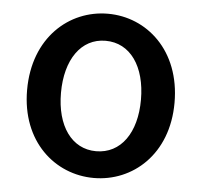

<svg xmlns="http://www.w3.org/2000/svg" viewBox="-46 -611 705 672"><g transform="rotate(5 307.0 -275.5)"><path d="M307 13C443 13 566 -92 566 -274C566 -458 443 -564 307 -564C171 -564 48 -458 48 -274C48 -92 171 13 307 13ZM307 -81C221 -81 167 -158 167 -274C167 -391 221 -469 307 -469C394 -469 448 -391 448 -274C448 -158 394 -81 307 -81Z"/></g></svg>

Font: Noto Sans Japanese Medium
Style: Regular
Weight: 500
Designer: Ryoko NISHIZUKA (kana & ideographs); Paul D. Hunt (Latin, Greek & Cyrillic); Wenlong ZHANG (bopomofo); Sandoll Communica
Foundry: Adobe Systems Incorporated
Version: Version 1.000;PS 1;hotconv 1.0.78;makeotf.lib2.5.61930